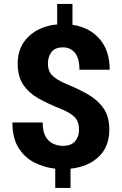

<svg xmlns="http://www.w3.org/2000/svg" viewBox="-20 -843 617 969"><path d="M378.9 -187.5Q378.9 -228 357.9 -250.7Q336.9 -273.4 286.1 -293.9Q221.7 -319.3 172.9 -347.2Q124 -375 96.7 -416.3Q69.3 -457.5 69.3 -522.5Q69.3 -606 124.3 -658.7Q179.2 -711.4 268.6 -719.7V-823.2H345.7V-717.8Q431.2 -705.6 482.4 -646.7Q533.7 -587.9 533.7 -491.2H380.9Q380.9 -549.3 357.9 -576.7Q335 -604 298.3 -604Q257.8 -604 239.7 -580.1Q221.7 -556.2 221.7 -522Q221.7 -486.3 241.7 -464.1Q261.7 -441.9 315.4 -418.9Q378.9 -393.1 427.5 -364.5Q476.1 -335.9 503.9 -294.4Q531.7 -252.9 531.7 -188.5Q531.7 -102.5 478 -51.8Q424.3 -1 335.9 8.3V105.5H258.8V8.3Q203.6 2.4 154.1 -22.5Q104.5 -47.4 73.5 -96.7Q42.5 -146 42.5 -225.1H195.3Q195.3 -179.7 210 -154.1Q224.6 -128.4 248 -117.7Q271.5 -106.9 297.4 -106.9Q338.9 -106.9 358.9 -130.1Q378.9 -153.3 378.9 -187.5Z"/></svg>

Font: Vazirmatn RD UI ExtraBold
Style: Regular
Weight: 800
Designer: Saber Rastikerdar
Foundry: Saber Rastikerdar
Version: Version 33.003